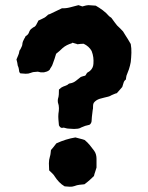

<svg xmlns="http://www.w3.org/2000/svg" viewBox="-20 -692 575 746"><path d="M488 -451Q487 -444 485 -437Q483 -430 481 -423Q479 -418 477 -412.5Q475 -407 473 -402Q471 -398 470.5 -393Q470 -388 469 -383Q462 -378 460 -370Q458 -362 455 -354Q450 -348 445 -342.5Q440 -337 434 -330Q429 -329 423.5 -326.5Q418 -324 413 -322Q407 -318 400.5 -316.5Q394 -315 386 -313Q381 -312 376.5 -310.5Q372 -309 367 -308Q352 -303 344 -292Q341 -285 341.5 -278Q342 -271 340 -263Q339 -257 338.5 -250.5Q338 -244 337 -238Q336 -231 336 -223.5Q336 -216 331 -210Q328 -207 327 -207Q311 -204 296 -197Q290 -193 282.5 -192Q275 -191 268 -191Q259 -192 250 -192Q241 -192 232 -195Q228 -197 223.5 -195.5Q219 -194 214 -198Q213 -199 211.5 -201Q210 -203 209 -205Q208 -216 207 -227.5Q206 -239 207 -250Q209 -261 209 -272Q209 -283 205 -294Q204 -300 205 -307Q208 -316 208.5 -325Q209 -334 209 -344Q212 -346 214 -348Q216 -350 217 -351Q225 -356 233.5 -358.5Q242 -361 248 -367Q250 -368 252 -368Q265 -370 275 -378Q285 -386 294 -393Q299 -395 303 -396Q307 -397 311 -398Q314 -401 316 -405.5Q318 -410 323 -412Q327 -414 329 -416Q342 -427 343 -444Q344 -457 342.5 -469Q341 -481 336 -494Q326 -512 305 -522Q300 -522 293.5 -521.5Q287 -521 281 -520Q277 -522 272 -523Q267 -524 262 -526Q261 -525 260.5 -525.5Q260 -526 259 -524Q249 -521 240 -516.5Q231 -512 223 -505Q212 -494 198 -483Q195 -473 192 -463.5Q189 -454 185 -444Q183 -437 179 -431.5Q175 -426 173 -421Q168 -416 162 -414Q156 -412 151 -411H138Q134 -412 129.5 -413Q125 -414 122 -413Q109 -413 100 -409Q90 -405 79.5 -405.5Q69 -406 59 -407Q58 -408 57 -409.5Q56 -411 55 -412Q54 -419 53 -425Q52 -431 49 -437Q48 -443 47 -449Q46 -455 44 -461Q47 -469 50.5 -476.5Q54 -484 55 -492Q55 -495 57.5 -498Q60 -501 61 -504Q63 -508 65 -512.5Q67 -517 67 -522Q68 -531 75 -543Q77 -545 78 -548.5Q79 -552 82 -553Q90 -558 93 -567Q96 -576 103 -581Q105 -582 106 -583Q107 -584 108 -585Q114 -587 117.5 -591Q121 -595 123 -600Q125 -603 126 -605.5Q127 -608 129 -612Q134 -614 139 -616.5Q144 -619 148 -621Q153 -623 158 -627Q163 -631 167 -635Q171 -637 173 -637Q184 -642 196 -648Q208 -654 221 -660Q236 -659 252.5 -663.5Q269 -668 285 -672Q293 -669 300 -667Q317 -672 323.5 -672Q330 -672 352 -670Q366 -662 379.5 -652Q393 -642 404 -629Q406 -627 409.5 -625Q413 -623 414 -621Q419 -614 424.5 -606.5Q430 -599 435 -593Q441 -587 447 -581.5Q453 -576 458 -570Q460 -567 462 -563.5Q464 -560 466 -557Q471 -549 476.5 -540.5Q482 -532 488 -521Q491 -505 490.5 -487Q490 -469 488 -451ZM355 -41Q353 -33 350 -25Q347 -17 345 -8Q338 -1 328.5 7.5Q319 16 308 24Q298 25 288.5 26Q279 27 269 31Q261 34 251 33.5Q241 33 231 32Q219 25 209.5 15Q200 5 193 -6Q189 -13 183 -18.5Q177 -24 171 -30Q170 -44 170 -57.5Q170 -71 174 -84Q176 -90 176.5 -96Q177 -102 178 -109Q183 -115 188.5 -121.5Q194 -128 199 -135Q236 -152 273 -158Q283 -155 292 -153Q301 -151 309 -148Q320 -139 329 -128Q338 -117 346 -106Q351 -99 353 -91Q355 -83 355 -75Z"/></svg>

Font: Daruma Drop One
Style: Regular
Weight: 400
Designer: Maniackers Design
Version: Version 1.000